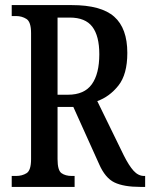

<svg xmlns="http://www.w3.org/2000/svg" viewBox="-20 -734 590 754"><path d="M26 0V-43H43Q67 -43 84.5 -54Q102 -65 102 -109V-604Q102 -648 84 -659.5Q66 -671 43 -671H26V-714H262Q377 -714 428.5 -668.5Q480 -623 480 -526Q480 -442 445 -398Q410 -354 362 -337L466 -124Q486 -84 504.5 -63.5Q523 -43 546 -43H550V0H531Q466 0 429.5 -17.5Q393 -35 369 -90L268 -314H206V-109Q206 -65 221.5 -54Q237 -43 262 -43H273V0ZM247 -362Q311 -362 340.5 -403Q370 -444 370 -521Q370 -593 342.5 -629Q315 -665 254 -665H206V-362Z"/></svg>

Font: Noto Serif Tamil ExtraCondensed Medium
Style: Regular
Weight: 500
Width: 2
Designer: Indian Type Foundry, Tom Grace, and the Monotype Design Team
Foundry: Monotype Imaging Inc.
Version: Version 2.004; ttfautohint (v1.8.4.7-5d5b)